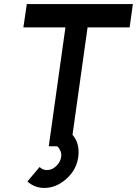

<svg xmlns="http://www.w3.org/2000/svg" viewBox="-20 -720 674 945"><path d="M112 -700 95 -585H302L220 0H329L411 -585H618L634 -700ZM331 -63 249 -7Q257 -4 263.5 2Q270 8 274 16Q284 32 281 53Q277 78 256 98Q236 117 211 117Q190 117 175 102Q175 102 160 119.5Q145 137 115 173Q150 205 198 205Q257 205 307 160Q357 115 365 53Q375 -18 331 -63Z"/></svg>

Font: Unageo
Style: SemiBold-Italic
Weight: 600
Designer: Richard Sepsi
Foundry: Richard Sepsi
Version: Version 2.000